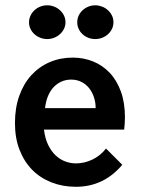

<svg xmlns="http://www.w3.org/2000/svg" viewBox="-20 -697 540 733"><path d="M37.1 0ZM257.8 -477.1Q299.3 -477.1 335.4 -462.4Q371.6 -447.8 398.7 -419.2Q425.8 -390.6 441.4 -347.9Q457 -305.2 457 -249Q457 -236.8 456.1 -225.1Q455.1 -213.4 454.1 -202.1H147.9Q151.9 -168.5 163.6 -144.3Q175.3 -120.1 191.9 -104.2Q208.5 -88.4 228.8 -80.8Q249 -73.2 270 -73.2Q301.8 -73.2 332.3 -87.6Q362.8 -102.1 384.8 -129.9L446.8 -67.9Q376 16.1 270 16.1Q219.7 16.1 177 -0.5Q134.3 -17.1 103.3 -48.3Q72.3 -79.6 54.7 -124.8Q37.1 -169.9 37.1 -227.1Q37.1 -285.2 53.7 -331.5Q70.3 -377.9 99.9 -410.2Q129.4 -442.4 169.7 -459.7Q210 -477.1 257.8 -477.1ZM345.2 -284.2Q345.2 -306.2 338.6 -325.9Q332 -345.7 320.1 -360.6Q308.1 -375.5 290.8 -384.3Q273.4 -393.1 252 -393.1Q231.4 -393.1 214.1 -385.3Q196.8 -377.4 183.8 -363.3Q170.9 -349.1 162.8 -329.1Q154.8 -309.1 151.9 -284.2ZM160.2 -676.8Q173.3 -676.8 185.8 -672.1Q198.2 -667.5 208 -658.9Q217.8 -650.4 223.9 -638.4Q230 -626.5 230 -611.8Q230 -598.6 224.4 -587.2Q218.8 -575.7 209.2 -566.9Q199.7 -558.1 187 -553Q174.3 -547.9 160.2 -547.9Q146 -547.9 133.3 -553Q120.6 -558.1 111.1 -566.9Q101.6 -575.7 96.2 -587.2Q90.8 -598.6 90.8 -611.8Q90.8 -625 96.2 -636.7Q101.6 -648.4 111.1 -657.5Q120.6 -666.5 133.3 -671.6Q146 -676.8 160.2 -676.8ZM343.8 -676.8Q356.4 -676.8 368.9 -672.1Q381.3 -667.5 391.1 -658.9Q400.9 -650.4 407 -638.4Q413.1 -626.5 413.1 -611.8Q413.1 -598.6 407.7 -587.2Q402.3 -575.7 392.8 -566.9Q383.3 -558.1 370.6 -553Q357.9 -547.9 343.8 -547.9Q329.6 -547.9 317.1 -552.7Q304.7 -557.6 295.2 -566.4Q285.6 -575.2 280.3 -586.9Q274.9 -598.6 274.9 -611.8Q274.9 -625.5 280.3 -637.2Q285.6 -648.9 295.2 -657.7Q304.7 -666.5 317.1 -671.6Q329.6 -676.8 343.8 -676.8Z"/></svg>

Font: InconsolataGo
Style: Bold
Weight: 700
Designer: Raph Levien, Kirill Tkachev(cyreal.org)
Foundry: Raph Levien, Kirill Tkachev(cyreal.org)
Version: Version 1.015; ttfautohint (v0.92) -l 8 -r 50 -G 200 -x 14 -